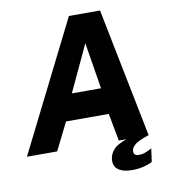

<svg xmlns="http://www.w3.org/2000/svg" viewBox="-110 -803 929 1057"><g transform="rotate(-10 354.0 -275.0)"><path d="M-15 0 347 -723H521L665.5 0H498.5L469.5 -154H230.5L154 0ZM289 -300.5H452L410 -559.5ZM544 173Q492 173 464.8 152.2Q437.5 131.5 444 89.5Q448 63.5 469.2 40.2Q490.5 17 549.5 -3L666.5 -1.5Q610 17.5 589.5 33Q569 48.5 566 67Q562.5 97 592.5 97Q614.5 97 632 90Q649.5 83 667 73.5L656.5 147.5Q640.5 157 609.5 165Q578.5 173 544 173Z"/></g></svg>

Font: Public Sans ExtraBold
Style: Italic
Weight: 800
Italic angle: -8°
Designer: The Public Sans project authors (U.S. Web Design System). Libre Franklin designed by Pablo Impallari and Rodrigo Fuenzal
Version: Version 1.007; ttfautohint (v1.8.1) -l 8 -r 50 -G 200 -x 14 